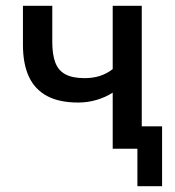

<svg xmlns="http://www.w3.org/2000/svg" viewBox="-20 -512 603 661"><path d="M453 129V0H373V-77H538V129ZM368 0V-193Q343 -177 312.5 -168Q282 -159 249 -159Q184 -159 142 -181.5Q100 -204 79.5 -248Q59 -292 59 -358V-492H160V-367Q160 -324 170.5 -296.5Q181 -269 205.5 -256Q230 -243 271 -243Q300 -243 323.5 -250.5Q347 -258 368 -274V-492H468V0Z"/></svg>

Font: Nunito Sans 10pt SemiCondensed SemiBold
Style: Regular
Weight: 600
Width: 4
Designer: Vernon Adams
Foundry: Vernon Adams
Version: Version 3.101;gftools[0.9.27]